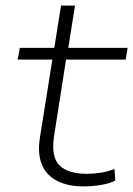

<svg xmlns="http://www.w3.org/2000/svg" viewBox="-20 -658 476 686"><path d="M279 8Q223 8 184.5 -11.5Q146 -31 130 -69Q114 -107 122 -162L167 -445H43L51 -487H174L198 -638H248L224 -487H436L429 -445H216L173 -171Q162 -97 192.5 -67Q223 -37 291 -37Q316 -37 340.5 -41Q365 -45 389 -54L392 -13Q374 -3 342.5 2.5Q311 8 279 8Z"/></svg>

Font: Nunito Sans 10pt Expanded ExtraLight
Style: Italic
Weight: 250
Width: 7
Italic angle: -9°
Designer: Vernon Adams
Foundry: Vernon Adams
Version: Version 3.101;gftools[0.9.27]